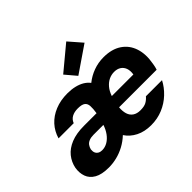

<svg xmlns="http://www.w3.org/2000/svg" viewBox="-174 -1034 1290 1290"><g transform="rotate(-45 471.5 -389.0)"><path d="M193 12Q126 12 88.5 -9.5Q51 -31 38 -67Q25 -103 32 -146Q41 -192 70 -228Q99 -264 149.5 -284.5Q200 -305 273 -305H392Q398 -344 396.5 -368.5Q395 -393 379 -405Q363 -417 325 -417Q292 -417 269 -404.5Q246 -392 236 -366H92Q107 -418 142 -456.5Q177 -495 229.5 -516.5Q282 -538 347 -538Q385 -538 416.5 -530.5Q448 -523 471.5 -509Q495 -495 511 -474Q548 -504 594 -521Q640 -538 691 -538Q769 -538 819.5 -504Q870 -470 889.5 -410.5Q909 -351 895 -274Q894 -267 892.5 -259Q891 -251 889 -243Q887 -235 884 -226H527Q524 -191 532 -165Q540 -139 561 -124.5Q582 -110 615 -110Q651 -110 671 -121Q691 -132 707 -151H860Q837 -106 797.5 -68.5Q758 -31 706.5 -9.5Q655 12 595 12Q533 12 486.5 -11.5Q440 -35 413 -76Q381 -46 344.5 -26.5Q308 -7 269.5 2.5Q231 12 193 12ZM243 -102Q271 -102 295.5 -116.5Q320 -131 339 -157Q358 -183 369 -217H275Q251 -217 233.5 -210Q216 -203 206.5 -190Q197 -177 193 -160Q191 -141 196.5 -128.5Q202 -116 214 -109Q226 -102 243 -102ZM546 -314H751Q756 -347 747.5 -370Q739 -393 719.5 -405.5Q700 -418 672 -418Q645 -418 621 -406.5Q597 -395 577.5 -372Q558 -349 546 -314ZM483 -569 417 -647 589 -790 670 -697Z"/></g></svg>

Font: DM Sans 9pt Black
Style: Italic
Weight: 900
Italic angle: -10°
Version: Version 4.004;gftools[0.9.30]